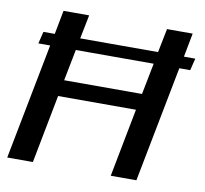

<svg xmlns="http://www.w3.org/2000/svg" viewBox="-76 -751 888 833"><g transform="rotate(10 368.5 -334.5)"><path d="M8 0H121L179 -301H522L464 0H577L676 -511H724L737 -564H687L707 -669H594L573 -564H230L251 -669H138L118 -564H68L55 -511H107ZM193 -373 220 -511H563L536 -373Z"/></g></svg>

Font: KpSans
Style: BoldItalic
Weight: 700
Italic angle: -11°
Version: Version 0.66